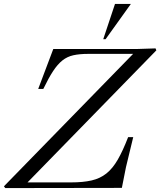

<svg xmlns="http://www.w3.org/2000/svg" viewBox="-36 -960 818 980"><path d="M-9 0 -16 -9 661 -703 710 -685H415Q370 -685 338.5 -678Q307 -671 282.5 -651.5Q258 -632 235 -597Q212 -562 185 -506H159L236 -710H666L758 -713L762 -703L85 -9L78 -29H327Q388 -29 431.5 -39Q475 -49 507 -74.5Q539 -100 565 -145Q591 -190 618 -260H644L607 -107L586 -1ZM491 -760 551 -940H632L503 -760Z"/></svg>

Font: Baskervville
Style: Italic
Weight: 400
Italic angle: -18°
Designer: ANRT
Foundry: ANRT
Version: Version 1.100